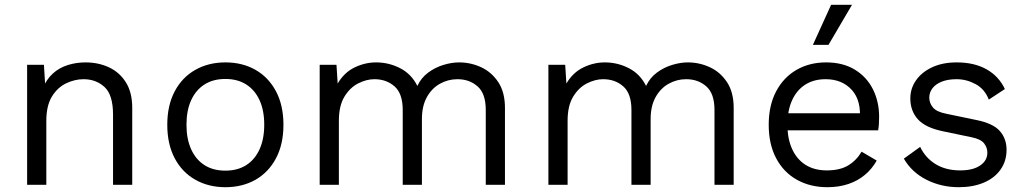

<svg xmlns="http://www.w3.org/2000/svg" viewBox="-20 -770 4269 800"><path d="M93 0V-500H163L170 -388L157 -399Q173 -439 200 -463.5Q227 -488 262.5 -499Q298 -510 336 -510Q390 -510 434 -489.5Q478 -469 504.5 -427Q531 -385 531 -320V0H451V-292Q451 -375 415.5 -407.5Q380 -440 328 -440Q292 -440 256 -423Q220 -406 196.5 -368Q173 -330 173 -266V0Z M919 -510Q990 -510 1044.5 -479Q1099 -448 1130 -389.5Q1161 -331 1161 -250Q1161 -169 1130 -110.5Q1099 -52 1044.5 -21Q990 10 919 10Q849 10 794 -21Q739 -52 708 -110.5Q677 -169 677 -250Q677 -331 708 -389.5Q739 -448 794 -479Q849 -510 919 -510ZM919 -441Q868 -441 832 -418Q796 -395 776.5 -352.5Q757 -310 757 -250Q757 -191 776.5 -148Q796 -105 832 -82Q868 -59 919 -59Q970 -59 1006 -82Q1042 -105 1061.5 -148Q1081 -191 1081 -250Q1081 -310 1061.5 -352.5Q1042 -395 1006 -418Q970 -441 919 -441Z M1312 0V-500H1382L1387 -422Q1414 -468 1457.5 -489Q1501 -510 1547 -510Q1600 -510 1647 -486Q1694 -462 1719 -412Q1735 -446 1764 -467.5Q1793 -489 1827.5 -499.5Q1862 -510 1893 -510Q1941 -510 1984.5 -490Q2028 -470 2056 -428Q2084 -386 2084 -320V0H2004V-312Q2004 -380 1970 -410Q1936 -440 1886 -440Q1847 -440 1813 -421Q1779 -402 1758.5 -365Q1738 -328 1738 -274V0H1658V-312Q1658 -380 1624 -410Q1590 -440 1540 -440Q1507 -440 1472.5 -422.5Q1438 -405 1415 -367Q1392 -329 1392 -267V0Z M2265 0V-500H2335L2340 -422Q2367 -468 2410.5 -489Q2454 -510 2500 -510Q2553 -510 2600 -486Q2647 -462 2672 -412Q2688 -446 2717 -467.5Q2746 -489 2780.5 -499.5Q2815 -510 2846 -510Q2894 -510 2937.5 -490Q2981 -470 3009 -428Q3037 -386 3037 -320V0H2957V-312Q2957 -380 2923 -410Q2889 -440 2839 -440Q2800 -440 2766 -421Q2732 -402 2711.5 -365Q2691 -328 2691 -274V0H2611V-312Q2611 -380 2577 -410Q2543 -440 2493 -440Q2460 -440 2425.5 -422.5Q2391 -405 2368 -367Q2345 -329 2345 -267V0Z M3427 10Q3356 10 3300.5 -21Q3245 -52 3214 -110.5Q3183 -169 3183 -250Q3183 -331 3214 -389.5Q3245 -448 3299 -479Q3353 -510 3422 -510Q3492 -510 3541.5 -480Q3591 -450 3617 -398.5Q3643 -347 3643 -283Q3643 -266 3642 -252Q3641 -238 3639 -227H3235V-298H3604L3562 -267Q3570 -350 3529.5 -395Q3489 -440 3420 -440Q3371 -440 3335.5 -417.5Q3300 -395 3280.5 -352.5Q3261 -310 3261 -250Q3261 -191 3281 -148Q3301 -105 3337.5 -82.5Q3374 -60 3425 -60Q3480 -60 3514.5 -81Q3549 -102 3570 -138L3633 -101Q3614 -67 3584.5 -42Q3555 -17 3515.5 -3.5Q3476 10 3427 10ZM3443 -750H3530L3432 -583H3367Z M3975 10Q3902 10 3840.5 -21Q3779 -52 3746 -109L3814 -158Q3836 -112 3878.5 -86Q3921 -60 3981 -60Q4034 -60 4064 -80.5Q4094 -101 4094 -134Q4094 -155 4080.5 -172.5Q4067 -190 4029 -198L3909 -223Q3836 -238 3804.5 -273Q3773 -308 3773 -360Q3773 -401 3796.5 -435Q3820 -469 3863.5 -489.5Q3907 -510 3966 -510Q4040 -510 4091 -481Q4142 -452 4167 -399L4100 -355Q4083 -399 4045 -419.5Q4007 -440 3966 -440Q3930 -440 3904.5 -430Q3879 -420 3865.5 -402.5Q3852 -385 3852 -363Q3852 -341 3867 -322.5Q3882 -304 3923 -296L4048 -270Q4118 -256 4146 -224Q4174 -192 4174 -146Q4174 -99 4149 -63.5Q4124 -28 4079 -9Q4034 10 3975 10Z"/></svg>

Font: Work Sans
Style: Regular
Weight: 400
Designer: Wei Huang
Foundry: Wei Huang
Version: Version 2.006; ttfautohint (v1.8.1.43-b0c9)